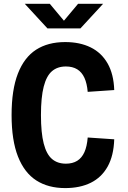

<svg xmlns="http://www.w3.org/2000/svg" viewBox="-20 -959 660 991"><path d="M320.1 -114.2Q354.6 -114.2 378.5 -129Q402.3 -143.8 415.7 -173.6Q429 -203.4 432.7 -249.3L569.6 -240Q566.9 -155.5 535.6 -99.3Q504.2 -43.2 448.6 -15.7Q392.9 11.8 316.5 11.8Q229 11.8 167.5 -27.6Q105.9 -67.1 72.8 -150.9Q39.8 -234.8 39.8 -364.9Q39.8 -495.6 72.4 -579.3Q105.1 -663 166.4 -702.5Q227.8 -741.9 316.5 -741.9Q392.1 -741.9 448 -714.4Q503.8 -686.9 535.4 -631.6Q566.9 -576.2 569.6 -494.2L432.7 -484.9Q429 -528.3 415.7 -557.5Q402.3 -586.7 378.5 -601.3Q354.6 -615.9 320.1 -615.9Q276.7 -615.9 248.3 -591.6Q219.9 -567.3 205.7 -512.2Q191.4 -457 191.4 -364.9Q191.4 -273 205.7 -217.9Q219.9 -162.8 248.3 -138.5Q276.7 -114.2 320.1 -114.2ZM224.8 -812.5H395.2L512.2 -939.4H383L310 -852.1L237 -939.4H107.8Z"/></svg>

Font: Monaspace Neon Var ExtraLight
Style: Regular
Weight: 200
Designer: Riley Cran and the Lettermatic Team
Version: Version 1.200 (Monaspace Neon Var)